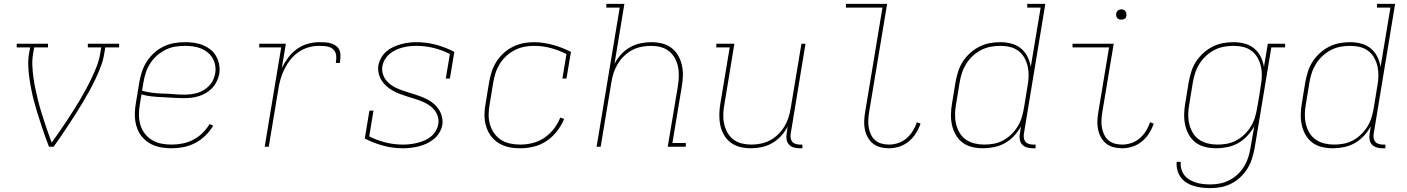

<svg xmlns="http://www.w3.org/2000/svg" viewBox="-20 -755 7240 988"><path d="M232 0Q221 -28 211 -56.5Q201 -85 191.5 -114Q182 -143 173 -172Q164 -201 156 -230.5Q148 -260 142 -290Q136 -320 131.5 -351Q127 -382 125.5 -413.5Q124 -445 129 -477L135 -511H66V-530H227V-511H156L150 -477Q145 -447 146.5 -416.5Q148 -386 152 -356.5Q156 -327 162 -298.5Q168 -270 175 -241.5Q182 -213 190.5 -185Q199 -157 208 -129.5Q217 -102 226.5 -75Q236 -48 246 -21Q265 -48 284 -75Q303 -102 321 -129.5Q339 -157 357 -185Q375 -213 391.5 -241Q408 -269 423.5 -298Q439 -327 453 -356.5Q467 -386 478.5 -416Q490 -446 495 -477L501 -511H432V-530H593V-511H522L516 -477Q511 -445 499 -413.5Q487 -382 472.5 -351Q458 -320 441.5 -290Q425 -260 407.5 -230.5Q390 -201 371.5 -172Q353 -143 334 -114Q315 -85 295.5 -56.5Q276 -28 256 0Z M863 8Q841 8 818.5 5Q796 2 775.5 -5.5Q755 -13 738 -25.5Q721 -38 708 -54.5Q695 -71 687 -91.5Q679 -112 676 -133.5Q673 -155 674 -178Q675 -201 679 -223L697 -333Q702 -361 711 -388Q720 -415 736 -439.5Q752 -464 774.5 -484Q797 -504 823.5 -516.5Q850 -529 878 -533.5Q906 -538 933 -538Q957 -538 981 -534.5Q1005 -531 1026 -522Q1047 -513 1064.5 -499Q1082 -485 1093 -464.5Q1104 -444 1108 -420.5Q1112 -397 1108 -373Q1104 -354 1095 -335.5Q1086 -317 1072 -302Q1058 -287 1040 -276.5Q1022 -266 1002.5 -260Q983 -254 963.5 -252Q944 -250 925 -250Q897 -250 869.5 -252Q842 -254 814.5 -255Q787 -256 760.5 -259Q734 -262 708 -269L700 -220Q695 -193 695 -165.5Q695 -138 702 -113.5Q709 -89 724.5 -68.5Q740 -48 762 -34.5Q784 -21 810 -16Q836 -11 863 -11Q891 -11 919 -16.5Q947 -22 973.5 -35.5Q1000 -49 1021.5 -70Q1043 -91 1059 -117L1077 -108Q1060 -80 1036.5 -57Q1013 -34 984 -19Q955 -4 924.5 2Q894 8 863 8ZM928 -268Q945 -268 962 -270Q979 -272 996 -277Q1013 -282 1028.5 -291.5Q1044 -301 1056.5 -314Q1069 -327 1076.5 -343Q1084 -359 1087 -376Q1091 -397 1087.5 -417.5Q1084 -438 1074 -455.5Q1064 -473 1048.5 -485.5Q1033 -498 1014.5 -505.5Q996 -513 975 -516Q954 -519 933 -519Q908 -519 882 -515Q856 -511 832 -499Q808 -487 787.5 -469Q767 -451 752.5 -428Q738 -405 730 -380.5Q722 -356 718 -330L711 -288Q737 -281 764 -277.5Q791 -274 818.5 -273.5Q846 -273 873.5 -270.5Q901 -268 928 -268Z M1342 0 1427 -511H1314V-530H1451L1430 -405Q1444 -433 1463 -458.5Q1482 -484 1507.5 -502.5Q1533 -521 1563 -529.5Q1593 -538 1622 -538Q1638 -538 1654 -537Q1670 -536 1684.5 -531.5Q1699 -527 1711 -517.5Q1723 -508 1728 -494Q1733 -480 1732 -463.5Q1731 -447 1729 -431H1708Q1710 -444 1710.5 -457.5Q1711 -471 1707 -482.5Q1703 -494 1694 -502Q1685 -510 1673 -513.5Q1661 -517 1648 -518Q1635 -519 1622 -519Q1595 -519 1568 -511.5Q1541 -504 1517 -487.5Q1493 -471 1475 -448.5Q1457 -426 1444 -400Q1431 -374 1423.5 -347.5Q1416 -321 1412 -294L1363 0Z M2054 8Q2001 8 1951.5 -5.5Q1902 -19 1857 -42L1881 -186H1902L1880 -53Q1920 -33 1963.5 -22Q2007 -11 2054 -11Q2072 -11 2090 -13Q2108 -15 2126.5 -19.5Q2145 -24 2163 -31.5Q2181 -39 2196 -51Q2211 -63 2221.5 -80Q2232 -97 2235 -115Q2239 -136 2233 -155.5Q2227 -175 2214.5 -190Q2202 -205 2185.5 -215.5Q2169 -226 2150.5 -233.5Q2132 -241 2112.5 -247Q2093 -253 2074 -259Q2055 -265 2036.5 -272Q2018 -279 2000.5 -289Q1983 -299 1968.5 -312Q1954 -325 1943.5 -341.5Q1933 -358 1928.5 -378Q1924 -398 1927 -419Q1931 -439 1941.5 -457.5Q1952 -476 1968 -490Q1984 -504 2003.5 -513Q2023 -522 2043 -527.5Q2063 -533 2082.5 -535.5Q2102 -538 2122 -538Q2175 -538 2224.5 -524.5Q2274 -511 2318 -488L2295 -351H2274L2295 -477Q2256 -497 2212.5 -508Q2169 -519 2122 -519Q2105 -519 2087 -517Q2069 -515 2051.5 -510.5Q2034 -506 2017 -498Q2000 -490 1985.5 -478Q1971 -466 1961 -449.5Q1951 -433 1948 -416Q1944 -395 1950 -375Q1956 -355 1968.5 -340Q1981 -325 1997.5 -314.5Q2014 -304 2032.5 -296.5Q2051 -289 2070.5 -283Q2090 -277 2109 -271Q2128 -265 2146.5 -258Q2165 -251 2182.5 -241.5Q2200 -232 2214.5 -219Q2229 -206 2239.5 -189.5Q2250 -173 2254.5 -153Q2259 -133 2256 -112Q2252 -91 2241 -72.5Q2230 -54 2213 -40Q2196 -26 2176 -16.5Q2156 -7 2135.5 -2Q2115 3 2094.5 5.5Q2074 8 2054 8Z M2657 8Q2635 8 2613 5Q2591 2 2571 -6Q2551 -14 2534.5 -26.5Q2518 -39 2505.5 -56Q2493 -73 2485.5 -93Q2478 -113 2475 -134.5Q2472 -156 2473.5 -178.5Q2475 -201 2479 -223L2497 -333Q2502 -360 2510.5 -386.5Q2519 -413 2534.5 -437.5Q2550 -462 2572 -482Q2594 -502 2619.5 -514.5Q2645 -527 2672 -532.5Q2699 -538 2727 -538Q2753 -538 2778 -534Q2803 -530 2827 -523.5Q2851 -517 2873.5 -508Q2896 -499 2918 -488L2895 -351H2874L2895 -477Q2857 -496 2815 -507.5Q2773 -519 2727 -519Q2702 -519 2677 -514Q2652 -509 2628.5 -497Q2605 -485 2585.5 -467Q2566 -449 2552 -426.5Q2538 -404 2530 -379.5Q2522 -355 2518 -330L2500 -220Q2495 -194 2494.5 -167Q2494 -140 2501 -115.5Q2508 -91 2522.5 -70Q2537 -49 2558 -35.5Q2579 -22 2604.5 -16.5Q2630 -11 2657 -11Q2689 -11 2721 -19Q2753 -27 2781 -46Q2809 -65 2830 -92Q2851 -119 2863 -150L2883 -143Q2869 -109 2846 -79.5Q2823 -50 2792.5 -29.5Q2762 -9 2727 -0.5Q2692 8 2657 8Z M3050 0 3169 -716H3100V-735H3193L3142 -426Q3155 -452 3175.5 -474.5Q3196 -497 3221.5 -511.5Q3247 -526 3275 -532Q3303 -538 3331 -538Q3359 -538 3386 -531.5Q3413 -525 3434.5 -509Q3456 -493 3469.5 -469.5Q3483 -446 3489 -419Q3495 -392 3494 -363.5Q3493 -335 3488 -307L3440 -19H3509V0H3416L3468 -310Q3472 -335 3473 -361Q3474 -387 3469 -411Q3464 -435 3452.5 -456Q3441 -477 3422 -492Q3403 -507 3379 -513Q3355 -519 3329 -519Q3305 -519 3280 -514Q3255 -509 3232.5 -497Q3210 -485 3191 -466.5Q3172 -448 3158.5 -425.5Q3145 -403 3137.5 -379.5Q3130 -356 3126 -331L3071 0Z M3845 8Q3816 8 3789 1.5Q3762 -5 3740.5 -21Q3719 -37 3705.5 -60.5Q3692 -84 3686.5 -111Q3681 -138 3681.5 -166.5Q3682 -195 3687 -223L3735 -511H3666V-530H3759L3708 -220Q3703 -195 3702 -169Q3701 -143 3706 -119Q3711 -95 3722.5 -74Q3734 -53 3753 -38Q3772 -23 3796.5 -17Q3821 -11 3846 -11Q3870 -11 3895 -16Q3920 -21 3942.5 -33Q3965 -45 3984 -63.5Q4003 -82 4016.5 -104.5Q4030 -127 4037.5 -150.5Q4045 -174 4049 -199L4104 -530H4125L4049 -68Q4047 -57 4048.5 -45.5Q4050 -34 4056.5 -26Q4063 -18 4074 -14.5Q4085 -11 4096 -11H4109V8H4093Q4078 8 4063.5 3.5Q4049 -1 4039.5 -11.5Q4030 -22 4027.5 -37.5Q4025 -53 4028 -68L4033 -104Q4020 -78 3999.5 -55.5Q3979 -33 3953.5 -18.5Q3928 -4 3900 2Q3872 8 3845 8Z M4555 8Q4532 8 4510.5 2.5Q4489 -3 4472.5 -16Q4456 -29 4445.5 -48Q4435 -67 4430.5 -88.5Q4426 -110 4427 -133Q4428 -156 4432 -179L4521 -716H4333V-735H4545L4452 -176Q4449 -156 4448 -136Q4447 -116 4450.5 -97.5Q4454 -79 4462 -62Q4470 -45 4484 -33Q4498 -21 4516.5 -16Q4535 -11 4555 -11Q4578 -11 4602 -19Q4626 -27 4645 -43.5Q4664 -60 4677 -81Q4690 -102 4698 -126L4717 -119Q4708 -93 4693 -69Q4678 -45 4656 -27Q4634 -9 4607.5 -0.5Q4581 8 4555 8Z M5039 8Q5010 8 4982.5 1.5Q4955 -5 4933.5 -21Q4912 -37 4898.5 -60.5Q4885 -84 4879 -110.5Q4873 -137 4873.5 -166Q4874 -195 4879 -223L4897 -333Q4902 -360 4910.5 -387Q4919 -414 4934.5 -438Q4950 -462 4972 -482Q4994 -502 5020 -515Q5046 -528 5073 -533Q5100 -538 5128 -538Q5157 -538 5185 -530.5Q5213 -523 5234 -505.5Q5255 -488 5267.5 -463Q5280 -438 5284 -410L5335 -716H5266V-735H5359L5249 -68Q5247 -57 5248.5 -45.5Q5250 -34 5256.5 -26Q5263 -18 5274 -14.5Q5285 -11 5296 -11H5309V8H5293Q5278 8 5263.5 3.5Q5249 -1 5239.5 -11.5Q5230 -22 5227.5 -37.5Q5225 -53 5228 -68L5234 -105Q5219 -78 5198 -55.5Q5177 -33 5151 -18.5Q5125 -4 5096 2Q5067 8 5039 8ZM5045 -11Q5069 -11 5094 -15.5Q5119 -20 5142 -32.5Q5165 -45 5184 -63.5Q5203 -82 5216.5 -104Q5230 -126 5237.5 -150Q5245 -174 5249 -199L5267 -309Q5272 -335 5273 -360.5Q5274 -386 5269 -410Q5264 -434 5252.5 -455.5Q5241 -477 5222 -492Q5203 -507 5178.5 -513Q5154 -519 5128 -519Q5103 -519 5078 -514.5Q5053 -510 5029.5 -498Q5006 -486 4986 -467.5Q4966 -449 4952 -426.5Q4938 -404 4930 -379.5Q4922 -355 4918 -330L4900 -220Q4895 -194 4894.5 -168Q4894 -142 4899.5 -118Q4905 -94 4917.5 -72.5Q4930 -51 4950 -37Q4970 -23 4994.5 -17Q5019 -11 5045 -11Z M5755 8Q5732 8 5710.5 2.5Q5689 -3 5672.5 -16Q5656 -29 5645.5 -48Q5635 -67 5630.5 -88.5Q5626 -110 5627 -133Q5628 -156 5632 -179L5687 -511H5499V-530H5711L5652 -176Q5649 -156 5648 -136Q5647 -116 5650.5 -97.5Q5654 -79 5662 -62Q5670 -45 5684 -33Q5698 -21 5716.5 -16Q5735 -11 5755 -11Q5778 -11 5802 -19Q5826 -27 5845 -43.5Q5864 -60 5877 -81Q5890 -102 5898 -126L5917 -119Q5908 -93 5893 -69Q5878 -45 5856 -27Q5834 -9 5807.5 -0.5Q5781 8 5755 8ZM5750 -654Q5744 -654 5738 -656Q5732 -658 5728.5 -663Q5725 -668 5724 -674Q5723 -680 5724 -686Q5725 -691 5727.5 -695Q5730 -699 5733.5 -701.5Q5737 -704 5741.5 -705.5Q5746 -707 5750 -707Q5757 -707 5762.5 -704.5Q5768 -702 5771.5 -697Q5775 -692 5776 -686Q5777 -680 5776 -674Q5776 -669 5773.5 -665Q5771 -661 5767 -658.5Q5763 -656 5759 -655Q5755 -654 5750 -654Z M6209 213Q6187 213 6165.5 210.5Q6144 208 6123.5 202Q6103 196 6085.5 185Q6068 174 6056 157.5Q6044 141 6038.5 120Q6033 99 6035 78H6056Q6054 96 6059 114.5Q6064 133 6075 147Q6086 161 6101.5 170Q6117 179 6134.5 184.5Q6152 190 6171 192Q6190 194 6209 194Q6234 194 6258.5 189Q6283 184 6306.5 172Q6330 160 6349.5 141.5Q6369 123 6382.5 100.5Q6396 78 6403.5 54Q6411 30 6415 5L6434 -105Q6419 -78 6398 -55.5Q6377 -33 6351 -18.5Q6325 -4 6296 2Q6267 8 6239 8Q6210 8 6182.5 1.5Q6155 -5 6133.5 -21Q6112 -37 6098.5 -60.5Q6085 -84 6079 -110.5Q6073 -137 6073.5 -166Q6074 -195 6079 -223L6097 -333Q6102 -360 6110.5 -387Q6119 -414 6134.5 -438Q6150 -462 6172 -482Q6194 -502 6220 -515Q6246 -528 6273 -533Q6300 -538 6328 -538Q6357 -538 6385 -530.5Q6413 -523 6434 -505.5Q6455 -488 6467.5 -463Q6480 -438 6484 -410L6504 -530H6593V-511H6522L6436 8Q6431 35 6422.5 61.5Q6414 88 6399 112.5Q6384 137 6362.5 157Q6341 177 6315.5 190Q6290 203 6263 208Q6236 213 6209 213ZM6245 -11Q6269 -11 6294 -15.5Q6319 -20 6342 -32.5Q6365 -45 6384 -63.5Q6403 -82 6416.5 -104Q6430 -126 6437.5 -150.5Q6445 -175 6449 -199Q6454 -226 6458.5 -253.5Q6463 -281 6467 -309Q6472 -334 6473 -360Q6474 -386 6469 -410Q6464 -434 6452.5 -455.5Q6441 -477 6422 -492Q6403 -507 6378.5 -513Q6354 -519 6328 -519Q6303 -519 6278 -514.5Q6253 -510 6229.5 -498Q6206 -486 6186 -467.5Q6166 -449 6152 -426.5Q6138 -404 6130 -379.5Q6122 -355 6118 -330L6100 -220Q6095 -194 6094.5 -168Q6094 -142 6099.5 -118Q6105 -94 6117.5 -72.5Q6130 -51 6150 -37Q6170 -23 6194.5 -17Q6219 -11 6245 -11Z M6839 8Q6810 8 6782.5 1.5Q6755 -5 6733.5 -21Q6712 -37 6698.5 -60.5Q6685 -84 6679 -110.5Q6673 -137 6673.5 -166Q6674 -195 6679 -223L6697 -333Q6702 -360 6710.5 -387Q6719 -414 6734.5 -438Q6750 -462 6772 -482Q6794 -502 6820 -515Q6846 -528 6873 -533Q6900 -538 6928 -538Q6957 -538 6985 -530.5Q7013 -523 7034 -505.5Q7055 -488 7067.5 -463Q7080 -438 7084 -410L7135 -716H7066V-735H7159L7049 -68Q7047 -57 7048.5 -45.5Q7050 -34 7056.5 -26Q7063 -18 7074 -14.5Q7085 -11 7096 -11H7109V8H7093Q7078 8 7063.5 3.5Q7049 -1 7039.5 -11.5Q7030 -22 7027.5 -37.5Q7025 -53 7028 -68L7034 -105Q7019 -78 6998 -55.5Q6977 -33 6951 -18.5Q6925 -4 6896 2Q6867 8 6839 8ZM6845 -11Q6869 -11 6894 -15.5Q6919 -20 6942 -32.5Q6965 -45 6984 -63.5Q7003 -82 7016.5 -104Q7030 -126 7037.5 -150Q7045 -174 7049 -199L7067 -309Q7072 -335 7073 -360.5Q7074 -386 7069 -410Q7064 -434 7052.5 -455.5Q7041 -477 7022 -492Q7003 -507 6978.5 -513Q6954 -519 6928 -519Q6903 -519 6878 -514.5Q6853 -510 6829.5 -498Q6806 -486 6786 -467.5Q6766 -449 6752 -426.5Q6738 -404 6730 -379.5Q6722 -355 6718 -330L6700 -220Q6695 -194 6694.5 -168Q6694 -142 6699.5 -118Q6705 -94 6717.5 -72.5Q6730 -51 6750 -37Q6770 -23 6794.5 -17Q6819 -11 6845 -11Z"/></svg>

Font: Iosevka Curly Slab ThEx
Style: Italic
Weight: 100
Width: 7
Italic angle: -9°
Monospace: yes
Designer: Belleve Invis
Foundry: Belleve Invis
Version: Version 11.1.0; ttfautohint (v1.8.3)